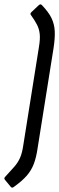

<svg xmlns="http://www.w3.org/2000/svg" viewBox="-36 -719 272 882"><path d="M14 140 -14 106Q-16 103 -16 100Q-16 97 -12 93Q14 65 30.5 46Q47 27 56.5 5Q66 -17 71 -52L143 -504Q149 -540 146.5 -563Q144 -586 134 -605.5Q124 -625 106 -650Q101 -656 108 -663L143 -696Q147 -699 150 -699Q153 -699 156 -696Q187 -664 200.5 -636Q214 -608 215.5 -575.5Q217 -543 210 -498L137 -40Q131 3 119.5 33.5Q108 64 86.5 88.5Q65 113 27 140Q20 146 14 140Z"/></svg>

Font: Sofia Sans Condensed
Style: Italic
Weight: 400
Italic angle: -9°
Designer: Botio Nikoltchev, Ani Petrova
Foundry: lettersoup
Version: Version 4.101